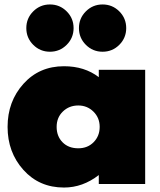

<svg xmlns="http://www.w3.org/2000/svg" viewBox="-20 -825 718 861"><path d="M267 -528Q359 -528 423 -479V-512H631V0H423V-40Q351 16 267 16Q156 16 85 -63Q14 -142 14 -256Q14 -370 85 -449Q156 -528 267 -528ZM331 -160Q373 -160 400 -187.5Q427 -215 427 -256Q427 -297 399 -324.5Q371 -352 331 -352Q290 -352 262 -325Q234 -298 234 -256Q234 -214 260.5 -187Q287 -160 331 -160ZM129 -774Q160 -805 204 -805Q248 -805 279 -774Q310 -743 310 -699Q310 -655 279 -624Q248 -593 204 -593Q160 -593 129 -624Q98 -655 98 -699Q98 -743 129 -774ZM365 -774Q396 -805 440 -805Q484 -805 515 -774Q546 -743 546 -699Q546 -655 515 -624Q484 -593 440 -593Q396 -593 365 -624Q334 -655 334 -699Q334 -743 365 -774Z"/></svg>

Font: Spartan MB
Style: Regular
Weight: 900
Designer: Matt Bailey
Foundry: Matt Bailey
Version: Version 001.001